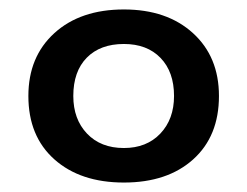

<svg xmlns="http://www.w3.org/2000/svg" viewBox="-20 -734 523 406"><path d="M40 -531Q40 -614 95 -664Q150 -714 242 -714Q333 -714 388 -664Q443 -614 443 -531Q443 -446 388.5 -397Q334 -348 242 -348Q150 -348 95 -397Q40 -446 40 -531ZM348 -531Q348 -582 319.5 -611.5Q291 -641 242 -641Q192 -641 163.5 -612Q135 -583 135 -531Q135 -482 164 -451.5Q193 -421 242 -421Q290 -421 319 -451.5Q348 -482 348 -531Z"/></svg>

Font: Prompt Medium
Style: Regular
Weight: 500
Designer: Katatrad Team
Foundry: CadsonDemak
Version: Version 1.001